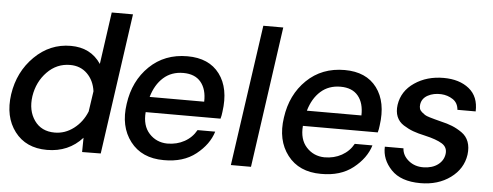

<svg xmlns="http://www.w3.org/2000/svg" viewBox="-50 -880 2610 1017"><g transform="rotate(5 1255.0 -371.0)"><path d="M619 -750 513 -1 414 0 415 -76Q342 5 227 5Q115 5 55.5 -73.5Q-4 -152 13 -272Q31 -393 113 -474Q195 -555 306 -555Q412 -555 467 -473L506 -750ZM260 -90Q315 -90 361 -125Q407 -160 430 -217L446 -326Q438 -383 402 -418.5Q366 -454 311 -454Q240 -454 189 -401.5Q138 -349 126 -272Q115 -195 152 -142.5Q189 -90 260 -90Z M1136 -277Q1134 -257 1129 -240H731Q725 -168 763 -126.5Q801 -85 859 -84Q910 -84 950.5 -106.5Q991 -129 1013 -169H1107Q1086 -100 1019 -47Q952 6 848 5Q731 5 670 -74.5Q609 -154 627 -275Q644 -398 724.5 -476Q805 -554 926 -554Q1041 -554 1097.5 -478.5Q1154 -403 1136 -277ZM912 -464Q849 -464 806.5 -426Q764 -388 745 -322H1035Q1037 -388 1005.5 -426Q974 -464 912 -464Z M1205 0 1312 -750H1418L1312 0Z M1972 -277Q1970 -257 1965 -240H1567Q1561 -168 1599 -126.5Q1637 -85 1695 -84Q1746 -84 1786.5 -106.5Q1827 -129 1849 -169H1943Q1922 -100 1855 -47Q1788 6 1684 5Q1567 5 1506 -74.5Q1445 -154 1463 -275Q1480 -398 1560.5 -476Q1641 -554 1762 -554Q1877 -554 1933.5 -478.5Q1990 -403 1972 -277ZM1748 -464Q1685 -464 1642.5 -426Q1600 -388 1581 -322H1871Q1873 -388 1841.5 -426Q1810 -464 1748 -464Z M2213 8Q2109 8 2057.5 -46Q2006 -100 2009 -168H2108Q2110 -130 2143 -103Q2176 -76 2223 -77Q2269 -78 2298.5 -100Q2328 -122 2333 -157Q2338 -193 2307.5 -212Q2277 -231 2215 -245Q2178 -253 2152 -262.5Q2126 -272 2100 -288.5Q2074 -305 2063 -332Q2052 -359 2057 -395Q2068 -469 2133.5 -513.5Q2199 -558 2288 -558Q2372 -558 2423.5 -516.5Q2475 -475 2472 -396H2375Q2372 -433 2344.5 -451Q2317 -469 2283 -471Q2242 -473 2211.5 -456.5Q2181 -440 2176 -408Q2174 -395 2177 -385Q2180 -375 2189.5 -367Q2199 -359 2206.5 -354Q2214 -349 2232.5 -343.5Q2251 -338 2260.5 -335.5Q2270 -333 2293 -327Q2328 -319 2354 -308.5Q2380 -298 2406 -280Q2432 -262 2443 -232.5Q2454 -203 2449 -164Q2438 -88 2372.5 -40Q2307 8 2213 8Z"/></g></svg>

Font: Oakes Grotesk Medium
Style: Italic
Weight: 500
Italic angle: -8°
Designer: Samuel Oakes
Foundry: Samuel Oakes
Version: Version 1.000;PS 001.000;hotconv 1.0.88;makeotf.lib2.5.64775